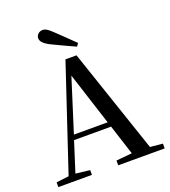

<svg xmlns="http://www.w3.org/2000/svg" viewBox="-168 -1085 1071 1208"><g transform="rotate(-20 367.5 -481.5)"><path d="M440 -810C402 -848 361 -886 325 -921C292 -953 276 -963 257 -963C232 -963 214 -943 214 -923C214 -904 228 -884 274 -861C324 -837 375 -813 426 -790ZM330 -631 444 -277H218ZM414 0H725V-32L641 -40L404 -740H330L97 -42L13 -32V0H238V-32L143 -43L207 -244H455L520 -42L414 -32Z"/></g></svg>

Font: GenKiMin2 TW SB
Style: Regular
Weight: 600
Version: Version 2.100;PS 2.1;hotconv 16.6.51;makeotf.lib2.5.65220 DE